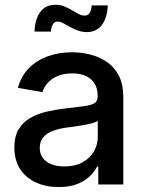

<svg xmlns="http://www.w3.org/2000/svg" viewBox="-20 -759 595 790"><path d="M221.7 10.7Q169.9 10.7 128.7 -7.8Q87.4 -26.4 63.2 -62.7Q39.1 -99.1 39.1 -151.9Q39.1 -197.8 56.6 -227.1Q74.2 -256.3 104 -273.4Q133.8 -290.5 170.9 -299.3Q208 -308.1 247.1 -312.5Q295.4 -318.4 325 -322Q354.5 -325.7 368.2 -334.2Q381.8 -342.8 381.8 -361.3V-364.7Q381.8 -393.6 369.9 -414.1Q357.9 -434.6 334.7 -445.8Q311.5 -457 277.3 -457Q242.7 -457 217.3 -446.3Q191.9 -435.5 176.3 -418Q160.6 -400.4 154.8 -379.9L53.7 -397.5Q66.9 -446.3 99.1 -478.8Q131.3 -511.2 177.2 -527.6Q223.1 -543.9 276.9 -543.9Q314.5 -543.9 352.1 -534.4Q389.6 -524.9 420.2 -503.9Q450.7 -482.9 469 -447.5Q487.3 -412.1 487.3 -359.4V0H384.3V-74.2H379.9Q369.6 -53.2 349.4 -33.7Q329.1 -14.2 297.6 -1.7Q266.1 10.7 221.7 10.7ZM244.6 -74.2Q289.1 -74.2 319.8 -91.3Q350.6 -108.4 366.5 -136Q382.3 -163.6 382.3 -195.3V-262.2Q376.5 -256.8 361.6 -252.7Q346.7 -248.5 327.1 -244.9Q307.6 -241.2 287.8 -238.5Q268.1 -235.8 252.9 -233.9Q223.6 -230 198.5 -220.7Q173.3 -211.4 158.4 -194.8Q143.6 -178.2 143.6 -150.4Q143.6 -126 156.5 -108.9Q169.4 -91.8 192.1 -83Q214.8 -74.2 244.6 -74.2ZM337.9 -627Q318.4 -627 300.8 -633.3Q283.2 -639.6 267.8 -648.4Q252.4 -657.2 239.7 -663.8Q227.1 -670.4 217.3 -670.4Q203.6 -670.4 197 -658Q190.4 -645.5 189.5 -628.9H122.1Q123.5 -678.7 145.3 -709Q167 -739.3 208 -739.3Q228.5 -739.3 245.1 -732.4Q261.7 -725.6 276.1 -717Q290.5 -708.5 303.2 -701.7Q315.9 -694.8 328.1 -694.8Q341.8 -694.8 348.6 -705.1Q355.5 -715.3 357.4 -736.8H423.3Q421.9 -686 399.2 -656.5Q376.5 -627 337.9 -627Z"/></svg>

Font: Inter 20pt Medium
Style: Regular
Weight: 500
Version: Version 4.001;git-66647c0bb